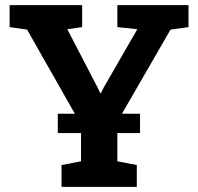

<svg xmlns="http://www.w3.org/2000/svg" viewBox="-20 -731 776 751"><path d="M220.7 0V-85.4L296.9 -100.1V-243.7L85.9 -615.2L17.6 -625V-710.9H301.3V-625L243.2 -616.7L361.3 -389.6L372.1 -366.7L375 -367.2L385.7 -388.7L517.1 -616.7L439 -625V-710.9H717.3V-625L647 -615.2L439 -254.9V-100.1L515.1 -85.4V0ZM206.1 -210.4V-286.1H527.8V-210.4Z"/></svg>

Font: Robotiche
Style: Bold
Weight: 700
Designer: Google
Version: Version 2.001